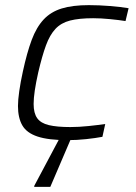

<svg xmlns="http://www.w3.org/2000/svg" viewBox="-20 -538 530 748"><path d="M243 8Q169 8 126.5 -6Q84 -20 67 -49.5Q50 -79 50 -125Q50 -148 55 -183Q60 -218 69 -259Q85 -333 103.5 -382.5Q122 -432 150 -462Q178 -492 220.5 -505Q263 -518 326 -518Q366 -518 409 -514.5Q452 -511 481 -506L469 -456Q444 -460 408.5 -463.5Q373 -467 343 -467Q288 -467 253 -458Q218 -449 196 -425.5Q174 -402 159 -361Q144 -320 129 -256Q120 -216 115.5 -185.5Q111 -155 111 -133Q111 -97 125 -77.5Q139 -58 170.5 -50.5Q202 -43 254 -43Q287 -43 325.5 -47Q364 -51 390 -55L379 -5Q353 0 316 4Q279 8 243 8ZM113 190 114 185 222 -18H264L263 -13L176 190Z"/></svg>

Font: Saira SemiExpanded Light
Style: Italic
Weight: 300
Width: 6
Italic angle: -12°
Designer: Hector Gatti with collaboration of the Omnibus-Type team
Foundry: Omnibus-Type
Version: Version 1.101